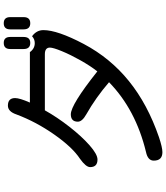

<svg xmlns="http://www.w3.org/2000/svg" viewBox="50 -874 899 1040"><g transform="rotate(-90 500.0 -354.5)"><path d="M787.1 -784.2Q819.3 -784.2 819.3 -749V-676.8Q819.3 -640.6 787.1 -640.6Q753.9 -640.6 753.9 -676.8V-749Q753.9 -784.2 787.1 -784.2ZM893.6 -784.2Q926.8 -784.2 926.8 -749V-676.8Q926.8 -640.6 893.6 -640.6Q860.4 -640.6 860.4 -676.8V-749Q860.4 -784.2 893.6 -784.2ZM400.4 -336.9Q360.4 -359.4 360.4 -382.8Q360.4 -420.9 400.4 -420.9Q452.1 -420.9 632.8 -277.3Q662.1 -314.5 692.4 -368.2Q722.7 -421.9 742.2 -469.2Q761.7 -516.6 761.7 -534.2Q761.7 -561.5 725.6 -561.5H421.9Q384.8 -495.1 333 -428.7Q281.2 -362.3 232.4 -319.3Q183.6 -276.4 155.3 -276.4Q114.3 -276.4 114.3 -316.4Q114.3 -338.9 159.2 -371.1Q221.7 -412.1 290.5 -510.3Q359.4 -608.4 399.4 -714.8Q415 -761.7 447.3 -761.7Q488.3 -761.7 488.3 -722.7Q488.3 -698.2 463.9 -642.6H737.3Q755.9 -616.2 786.1 -616.2Q807.6 -616.2 823.2 -630.9Q856.4 -606.4 856.4 -569.3Q856.4 -493.2 781.2 -350.6Q705.1 -207 580.1 -106Q455.1 -4.9 276.4 56.6Q220.7 75.2 195.3 75.2Q149.4 75.2 149.4 28.3Q149.4 -3.9 196.3 -13.7Q425.8 -69.3 574.2 -213.9Q490.2 -286.1 400.4 -336.9Z"/></g></svg>

Font: FakePearl
Style: Regular
Weight: 400
Version: Version 1.2